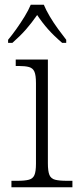

<svg xmlns="http://www.w3.org/2000/svg" viewBox="-20 -786 333 806"><path d="M28 0V-27H53Q84 -27 101 -31.5Q118 -36 124.5 -51Q131 -66 131 -99V-437Q131 -470 124.5 -485Q118 -500 102 -504.5Q86 -509 59 -509H46V-536H181V-101Q181 -67 187.5 -51.5Q194 -36 211.5 -31.5Q229 -27 261 -27H284V0ZM14 -619Q30 -638 48.5 -664Q67 -690 83.5 -717Q100 -744 109 -766H164Q173 -744 189 -717Q205 -690 224 -664Q243 -638 258 -619V-606H241Q206 -636 182 -663Q158 -690 136 -723Q113 -690 89.5 -663Q66 -636 32 -606H14Z"/></svg>

Font: Noto Serif Tibetan ExtraLight
Style: Regular
Weight: 200
Designer: Monotype Design Team
Foundry: Monotype Imaging Inc.
Version: Version 2.103; ttfautohint (v1.8.4.7-5d5b)